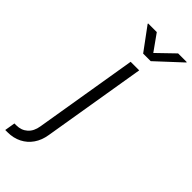

<svg xmlns="http://www.w3.org/2000/svg" viewBox="-398 -799 1045 1045"><g transform="rotate(45 125.0 -276.0)"><path d="M126 -541H191.9L92.8 56.2Q85.4 102.1 62.5 135Q39.6 168 3.9 186Q-31.7 204.1 -77.1 204.1H-94.2L-84 143.6H-69.3Q-31.2 143.6 -5.4 120.6Q20.5 97.7 27.3 54.7ZM112.3 -755.9 179.2 -662.1 276.4 -755.9H343.3L342.8 -752.4L200.7 -620.6H142.6L45.4 -752.4L45.9 -755.9Z"/></g></svg>

Font: Inter 17pt Light
Style: Italic
Weight: 300
Italic angle: -9.3988°
Version: Version 4.001;git-66647c0bb